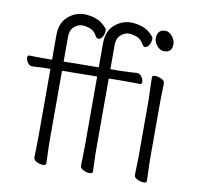

<svg xmlns="http://www.w3.org/2000/svg" viewBox="-80 -790 921 884"><g transform="rotate(10 381.0 -348.0)"><path d="M352 -434 188 -432V-105Q188 -74 189.5 -45Q191 -16 191 1Q191 10 176 10Q163 10 147.5 2.5Q132 -5 132 -17Q132 -29 133 -59.5Q134 -90 134 -116V-431H114Q101 -431 83 -430Q65 -429 50 -428H49Q36 -428 27.5 -441Q19 -454 19 -464Q19 -475 29 -475Q48 -474 68 -474Q88 -474 103 -474H134V-589Q134 -646 168 -676Q202 -706 245 -706Q271 -706 299 -696.5Q327 -687 349 -661Q354 -656 354 -647Q354 -634 346 -620Q338 -606 327 -606Q319 -606 313 -617Q301 -639 281 -646.5Q261 -654 244 -654Q224 -654 206 -638Q188 -622 188 -590V-475L352 -477V-589Q352 -646 386 -676Q420 -706 463 -706Q489 -706 517 -696.5Q545 -687 567 -661Q572 -656 572 -647Q572 -634 564 -620Q556 -606 545 -606Q537 -606 531 -617Q519 -639 499 -646.5Q479 -654 462 -654Q442 -654 424 -638Q406 -622 406 -590V-478H444Q464 -478 491.5 -479.5Q519 -481 530 -482H531Q543 -482 552 -469Q561 -456 561 -445Q561 -434 551 -434Q543 -435 524.5 -435Q506 -435 487 -435Q468 -435 455 -435L406 -434V-105Q406 -74 407.5 -45Q409 -16 409 1Q409 10 394 10Q381 10 365.5 2.5Q350 -5 350 -17Q350 -29 351 -59.5Q352 -90 352 -116ZM635 -602Q616 -602 601.5 -619.5Q587 -637 587 -655Q587 -674 596.5 -685Q606 -696 625 -696Q642 -696 657 -678.5Q672 -661 672 -641Q672 -602 635 -602ZM604 -368Q604 -378 603 -399Q602 -420 601.5 -442Q601 -464 601 -475Q601 -483 616 -483Q629 -483 644.5 -475.5Q660 -468 660 -457Q660 -449 659.5 -432.5Q659 -416 658.5 -398Q658 -380 658 -368V-105Q658 -99 658.5 -78Q659 -57 660 -34Q661 -11 661 1Q661 9 646 9Q633 9 617.5 1.5Q602 -6 602 -17Q602 -25 602.5 -43.5Q603 -62 603.5 -80Q604 -98 604 -105Z"/></g></svg>

Font: Moon Stars Kai HW Light
Style: Regular
Weight: 300
Designer: GuiWonder
Version: Version 1.101